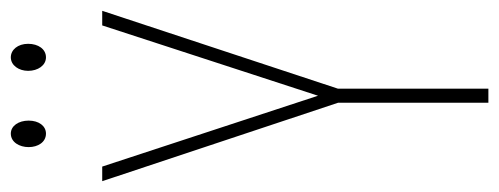

<svg xmlns="http://www.w3.org/2000/svg" viewBox="-304 -619 923 355"><g transform="rotate(-90 157.5 -441.5)"><path d="M63 -850C63 -833 72 -818 88 -818C102 -818 112 -831 112 -850C112 -869 102 -883 88 -883C72 -883 63 -867 63 -850ZM204 -851C204 -833 214 -818 229 -818C244 -818 254 -832 254 -851C254 -870 243 -883 229 -883C214 -883 204 -868 204 -851ZM158 -315 27 -714H0L145 -278V0H171V-278L315 -714H288Z"/></g></svg>

Font: Noto Sans Myanmar ExtraCondensed Thin
Style: Regular
Weight: 100
Width: 2
Designer: Monotype Design Team
Foundry: Monotype Imaging Inc.
Version: Version 2.107